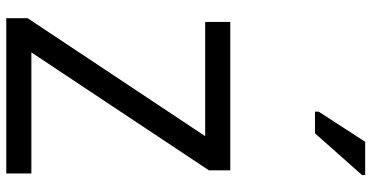

<svg xmlns="http://www.w3.org/2000/svg" viewBox="-306 -878 1184 612"><g transform="rotate(90 286.0 -572.0)"><path d="M533 0H38V-68L414 -634H50V-714H523V-646L147 -80H533ZM336 -984V-996L432 -1144H538V-1134L405 -984Z"/></g></svg>

Font: Noto Sans Tifinagh Hawad
Style: Regular
Weight: 400
Designer: JamraPatel
Foundry: JamraPatel LLC
Version: Version 2.006; ttfautohint (v1.8.4.7-5d5b)